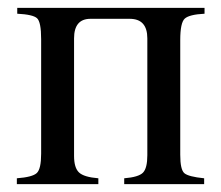

<svg xmlns="http://www.w3.org/2000/svg" viewBox="-20 -470 565 490"><path d="M502 -450V-435Q463 -433 451.5 -422.5Q440 -412 440 -368V-75Q440 -37 450.5 -28Q461 -19 501 -15V0H297V-15Q334 -18 345 -29.5Q356 -41 356 -74V-372Q356 -422 311 -422H211Q169 -422 169 -372V-72Q169 -42 181.5 -30Q194 -18 231 -15V0H23V-15Q63 -18 74 -28.5Q85 -39 85 -78V-370Q85 -414 74.5 -423.5Q64 -433 24 -435V-450Z"/></svg>

Font: STIX Math
Style: Regular
Weight: 400
Designer: MicroPress Inc., with final additions and corrections provided by Coen Hoffman, Elsevier (retired)
Version: Version 1.1.1